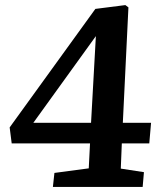

<svg xmlns="http://www.w3.org/2000/svg" viewBox="-20 -735 631 755"><path d="M463 -252H574L567 -171H459L455 -72L546 -58L541 0H188L194 -55L329 -73L334 -171H26L18 -234L355 -700L473 -715L485 -706ZM338 -252 357 -593 111 -252Z"/></svg>

Font: Literata 18pt SemiBold
Style: Italic
Weight: 600
Italic angle: -2°
Designer: Latin by Veronika Burian and Jose Scaglione. Greek by Irene Vlachou. Cyrillic by Vera Evstafieva
Foundry: TypeTogether
Version: Version 3.103;gftools[0.9.29]